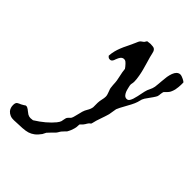

<svg xmlns="http://www.w3.org/2000/svg" viewBox="-345 -535 938 938"><g transform="rotate(45 124.5 -66.0)"><path d="M-131.3 252.4Q-131.3 245.1 -129.9 240.2Q-128.4 234.9 -124.5 231.4Q-121.6 229 -115.2 226.1Q-110.4 224.1 -106 222.2Q-96.7 217.3 -92.3 214.4Q-91.3 213.4 -90.3 212.9Q-88.4 210.9 -86.9 210.4Q-85 209.5 -82 209.5Q-75.2 209.5 -65.9 216.3Q-63.5 218.3 -60.5 220.7Q-50.8 228.5 -45.4 231.9Q-36.1 237.3 -25.9 237.3L-9.8 235.8Q19 217.8 41 199.2Q64.9 178.7 79.6 160.6Q89.4 148.4 91.8 140.1Q92.3 137.7 93.3 132.1Q94.2 126.5 95.2 123Q96.7 115.2 98.6 111.8Q99.6 109.4 103 106Q103 106 103 106Q106.9 102.1 108.9 100.1Q110.8 98.6 111.3 98.1Q113.8 96.7 116.7 89.4Q117.7 87.4 118.2 85.7Q118.7 84 120.1 79.1Q122.1 70.3 124.5 62Q126.5 54.2 128.4 46.9Q129.9 40.5 130.9 36.6Q134.8 23.4 142.1 11.7Q150.9 -2.4 153.3 -17.1V-48.3Q153.8 -60.1 156.7 -72.8Q160.2 -86.9 160.2 -97.2Q160.2 -104.5 157.7 -111.8Q156.7 -115.7 153.8 -123Q152.3 -126.5 151.9 -128.4Q147.9 -137.7 147 -143.6Q146.5 -145 146 -153.3Q145.5 -157.7 145 -162.1Q144.5 -171.9 144 -179.7Q144 -183.6 142.6 -191.9Q140.6 -204.1 137.7 -216.3Q132.3 -238.8 130.4 -259.3Q127.4 -263.7 124 -268.1Q119.1 -274.4 114.7 -278.8Q110.4 -283.7 106.9 -286.1Q101.6 -290.5 94.2 -290.5Q83.5 -290.5 75.7 -280.8Q70.8 -274.4 65.4 -260.3Q64 -255.4 63 -253.4Q57.6 -239.3 46.4 -239.3Q42.5 -239.3 39.1 -240.2Q33.2 -242.7 28.8 -249Q29.8 -266.1 34.2 -283.7Q37.6 -296.9 43.5 -312Q48.8 -326.2 60.1 -348.6Q63 -355 70.3 -370.1L72.8 -376Q73.7 -377 76.2 -383.3Q77.1 -385.3 78.1 -387.7Q81.1 -395 82.5 -397.9Q85 -403.8 89.4 -408.2Q91.8 -410.6 95.7 -413.1Q97.7 -414.1 98.6 -415Q102.1 -417 104 -419.4Q106.9 -422.9 111.8 -431.6L131.3 -434.1Q134.3 -434.1 134.3 -434.1Q143.6 -434.1 148.9 -433.1Q152.8 -432.6 155.8 -431.6Q160.6 -429.7 164.1 -425.3Q169.4 -418.9 171.9 -405.3Q172.9 -399.4 176.3 -386.7Q180.2 -372.1 185.1 -356.4Q191.4 -335.9 195.8 -318.4Q200.7 -299.3 203.1 -284.7Q207 -263.2 207 -248.5Q207 -238.3 205.1 -231.9Q203.6 -227.1 204.6 -219.2Q205.6 -213.4 207.5 -206.1Q210.4 -192.9 213.9 -184.1Q218.3 -174.3 223.1 -168.9Q230 -161.1 239.7 -161.1Q242.7 -161.1 244.6 -161.6Q250 -162.6 253.9 -168Q257.8 -173.3 262.2 -185.1Q265.6 -195.3 268.6 -209Q271 -218.8 273.9 -234.4Q274.9 -241.2 276.9 -248.5Q280.3 -263.2 286.6 -274.9Q293.5 -288.1 295.9 -301.8Q297.4 -309.6 298.3 -324.7Q298.8 -334 299.8 -342.8Q301.3 -362.8 303.2 -376Q306.2 -392.6 310.5 -403.8Q315.4 -416.5 322.3 -423.3Q331.1 -431.6 341.3 -431.6Q345.7 -431.6 351.6 -429.7Q356.4 -428.2 362.3 -425.3Q367.7 -422.9 371.6 -420.4Q377.4 -417 379.4 -414.1V-397.9Q379.4 -390.1 378.4 -381.8Q377.4 -371.1 375.5 -362.3Q373 -352.5 369.6 -344.7Q365.7 -335 360.8 -330.1Q359.4 -328.1 357.4 -326.2Q354.5 -323.2 352.1 -320.8Q348.6 -317.9 346.2 -314.9Q343.8 -312.5 343.3 -311.5Q342.8 -310.5 341.8 -305.2Q341.3 -301.8 340.3 -296.4Q339.8 -291 339.4 -287.1Q338.4 -281.7 337.4 -278.3Q335.4 -272.9 325.7 -258.8Q321.3 -252.4 315.9 -245.1Q305.7 -231 300.8 -223.6Q293.5 -211.9 291.5 -199.7Q289.6 -189.9 283.2 -174.8Q277.3 -161.1 264.6 -138.7Q261.7 -133.3 259.8 -129.9Q245.6 -105 239.3 -89.4L232.4 -48.3Q225.6 -24.9 218.8 -6.3Q209 20.5 205.1 39.6Q203.6 45.4 202.6 46.9Q202.1 47.4 200.7 47.9Q196.3 50.8 192.4 55.7Q190.4 58.1 187.5 63Q186 65.4 185.1 67.4Q181.2 73.2 177.7 77.6L166 88.9Q165.5 90.3 165 95.2Q165 98.6 164.6 104.5Q164.1 107.9 164.1 109.9Q163.1 116.2 162.1 119.1Q161.6 120.6 161.1 122.6Q158.2 131.3 155.8 138.2Q153.8 142.6 151.9 146.5Q149.4 152.3 146.5 156.7Q143.6 160.2 138.2 165Q134.8 168.5 132.3 171.4Q126.5 177.2 123.5 182.1Q120.1 187.5 119.1 189.5Q116.2 195.8 107.4 204.1Q105 206.5 92.8 218.8Q92.8 218.8 92.8 218.8Q81.5 230 79.6 232.9L70.3 251Q57.6 269 43.9 279.3Q31.7 288.6 16.6 293.5Q2.4 297.9 -19.5 299.3Q-32.2 299.8 -43.5 300.3Q-59.1 300.8 -65.4 301.3Q-69.8 301.8 -75.2 301.8Q-81.5 301.8 -87.4 301.3Q-93.8 300.8 -101.1 297.9Q-112.8 293 -120.6 284.2Q-131.3 271 -131.3 252.4Z"/></g></svg>

Font: IM FELL English
Style: Italic
Weight: 400
Italic angle: -18°
Designer: Igino Marini
Foundry: Igino Marini
Version: 3.00